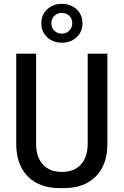

<svg xmlns="http://www.w3.org/2000/svg" viewBox="-20 -964 640 994"><path d="M291 10Q184 10 124 -50.5Q64 -111 64 -219V-686H167V-219Q167 -151 202 -112.5Q237 -74 300 -74Q364 -74 399 -112.5Q434 -151 434 -219V-686H536V-219Q536 -111 476 -50.5Q416 10 309 10ZM300 -743Q254 -743 224 -771.5Q194 -800 194 -843Q194 -887 224 -915.5Q254 -944 300 -944Q347 -944 377 -915.5Q407 -887 407 -843Q407 -800 377 -771.5Q347 -743 300 -743ZM300 -790Q324 -790 339 -805.5Q354 -821 354 -844Q354 -867 339 -882Q324 -897 300 -897Q277 -897 261.5 -882Q246 -867 246 -843Q246 -820 261.5 -805Q277 -790 300 -790Z"/></svg>

Font: Chivo Mono Medium
Style: Regular
Weight: 400
Monospace: yes
Version: Version 1.008